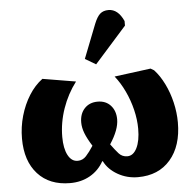

<svg xmlns="http://www.w3.org/2000/svg" viewBox="-57 -891 972 963"><g transform="rotate(-5 429.0 -410.0)"><path d="M258 14Q154 14 95 -51Q36 -116 36 -229Q36 -288 52 -343.5Q68 -399 96.5 -444.5Q125 -490 164 -519L331 -491Q287 -433 262.5 -362.5Q238 -292 238 -220Q238 -162 256 -128Q274 -94 305 -94Q330 -94 347.5 -113Q365 -132 385 -163Q361 -201 350 -229.5Q339 -258 339 -284Q339 -328 364 -354.5Q389 -381 430 -381Q471 -381 495.5 -354Q520 -327 520 -284Q520 -232 474 -162Q495 -133 512 -114Q529 -95 555 -95Q585 -95 603 -131Q621 -167 621 -228Q621 -274 609 -323.5Q597 -373 575.5 -418.5Q554 -464 526 -499L709 -523L726 -513Q754 -483 776 -438.5Q798 -394 810 -343Q822 -292 822 -242Q822 -124 762.5 -55Q703 14 599 14Q544 14 497.5 -12.5Q451 -39 430 -81H427Q402 -36 358 -11Q314 14 258 14ZM439 -568 385 -600 452 -771Q466 -806 482 -820Q498 -834 524 -834Q572 -834 600 -772V-749Z"/></g></svg>

Font: Literata 12pt ExtraBold
Style: Regular
Weight: 800
Designer: Latin by Veronika Burian and Jose Scaglione. Greek by Irene Vlachou. Cyrillic by Vera Evstafieva.
Foundry: TypeTogether
Version: Version 3.002